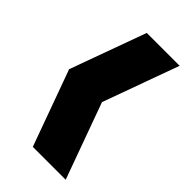

<svg xmlns="http://www.w3.org/2000/svg" viewBox="-217 -767 834 834"><g transform="rotate(45 199.5 -350.0)"><path d="M364 -700 237 -350 364 0H162L35 -350L162 -700Z"/></g></svg>

Font: Clickuper
Style: Bold
Weight: 700
Designer: Denis Ignatov
Foundry: Denis Ignatov
Version: Version 1.10 April 16, 2021